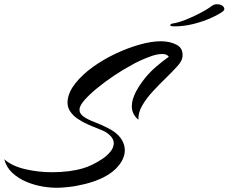

<svg xmlns="http://www.w3.org/2000/svg" viewBox="-38 -850 1075 903"><path d="M237 33Q204 34 164 27.5Q124 21 86 5Q48 -11 20 -37Q-8 -63 -18 -101Q18 -69 80 -54.5Q142 -40 206 -40Q291 -40 354 -59Q372 -64 396 -75.5Q420 -87 443 -102.5Q466 -118 481.5 -137Q497 -156 497 -176Q497 -190 488 -203Q479 -216 459 -229Q447 -236 424.5 -244.5Q402 -253 376 -264.5Q350 -276 327 -291.5Q304 -307 290.5 -328.5Q277 -350 280 -378Q285 -419 317.5 -459.5Q350 -500 399.5 -535.5Q449 -571 506.5 -598Q564 -625 619.5 -640.5Q675 -656 718 -656Q762 -656 793.5 -639Q825 -622 820 -581Q818 -563 795.5 -538Q773 -513 742 -483Q711 -453 680.5 -420Q650 -387 630.5 -353Q611 -319 613 -287Q597 -300 589.5 -316Q582 -332 582 -349Q582 -373 592 -398Q602 -423 617 -445.5Q632 -468 645 -484Q668 -512 697 -537Q726 -562 756 -583Q747 -596 725 -596Q702 -596 673.5 -586Q645 -576 620.5 -564.5Q596 -553 586 -547Q543 -524 499.5 -495Q456 -466 419.5 -436Q383 -406 360.5 -380.5Q338 -355 336 -338Q334 -317 354 -302.5Q374 -288 406 -276Q438 -264 469 -248Q511 -227 530 -200Q549 -173 549 -144Q549 -108 522 -73.5Q495 -39 449 -16Q408 4 363.5 15Q319 26 284.5 29.5Q250 33 237 33ZM783 -726Q761 -726 763 -732Q763 -738 777 -740Q802 -744 836 -757.5Q870 -771 903.5 -788.5Q937 -806 958 -822Q968 -830 982 -830Q999 -830 1008 -823Q1017 -816 1017 -808Q1017 -802 1011 -797Q993 -783 955.5 -766Q918 -749 872.5 -737.5Q827 -726 783 -726Z"/></svg>

Font: Arizonia
Style: Regular
Weight: 400
Designer: Robert E. Leuschke
Foundry: Robert E. Leuschke
Version: Version 1.010; ttfautohint (v1.8.4.7-5d5b)